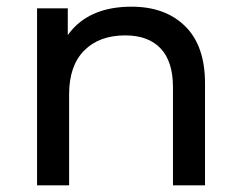

<svg xmlns="http://www.w3.org/2000/svg" viewBox="-20 -555 721 575"><path d="M374 -535Q475 -535 534.5 -476.5Q594 -418 594 -305V0H498V-294Q498 -371 461 -410Q424 -449 355 -449Q277 -449 232 -403.5Q187 -358 187 -273V0H91V-530H183V-450Q244 -535 374 -535Z"/></svg>

Font: Montserrat
Style: Regular
Weight: 500
Designer: Julieta Ulanovsky
Foundry: Julieta Ulanovsky
Version: Version 7.200;PS 007.200;hotconv 1.0.88;makeotf.lib2.5.64775